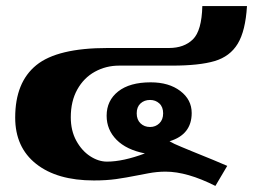

<svg xmlns="http://www.w3.org/2000/svg" viewBox="-20 -584 833 632"><path d="M525 -19Q497 -19 468 -13.5Q439 -8 434 -7Q394 1 362 5.5Q330 10 289 10Q168 10 99 -44.5Q30 -99 30 -197Q30 -313 99.5 -369.5Q169 -426 334 -426H536Q586 -426 615 -454.5Q644 -483 646 -564H793Q788 -482 762.5 -440Q737 -398 686.5 -383Q636 -368 546 -368H372Q329 -368 292.5 -348Q256 -328 234.5 -289.5Q213 -251 213 -198Q213 -154 231 -121Q249 -88 276.5 -70Q304 -52 332 -52Q385 -52 457 -79Q396 -91 363.5 -124Q331 -157 331 -203Q331 -253 369 -283Q407 -313 476 -313Q536 -313 573.5 -284.5Q611 -256 611 -212Q611 -141 538 -119Q551 -111 577 -100.5Q603 -90 612 -86Q694 -53 728 -38L689 28Q596 -19 525 -19ZM517 -211Q517 -232 504.5 -243.5Q492 -255 474 -255Q455 -255 442.5 -243.5Q430 -232 430 -211Q430 -190 442.5 -178Q455 -166 474 -166Q492 -166 504.5 -178Q517 -190 517 -211Z"/></svg>

Font: Trirong Black
Style: Regular
Weight: 900
Designer: Katatrad Team
Foundry: CadsonDemak
Version: Version 1.001